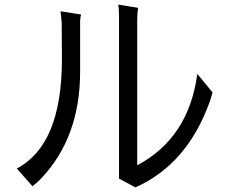

<svg xmlns="http://www.w3.org/2000/svg" viewBox="-20 -791 1040 834"><path d="M328 -697Q328 -713 332 -728L243 -742L248 -693Q249 -537 249 -534Q249 -162 53 -59L121 18Q142 2 159 -16Q328 -195 328 -479ZM837 -470Q800 -192 576 -73V-706Q576 -736 580 -757L493 -771Q497 -760 497 -720V-15L568 23Q794 -77 892 -352Q900 -376 903 -390Z"/></svg>

Font: Sawarabi Gothic
Style: Regular
Weight: 400
Designer: mshio (mshio@users.sourceforge.jp)
Version: Version 20141215